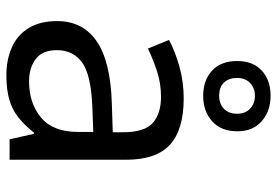

<svg xmlns="http://www.w3.org/2000/svg" viewBox="-153 -704 867 601"><g transform="rotate(90 280.5 -403.5)"><path d="M288 -545Q386 -545 433 -502Q480 -459 480 -365V0H416L399 -76H395Q372 -47 347.5 -27.5Q323 -8 291.5 1Q260 10 215 10Q167 10 128.5 -7Q90 -24 68 -59.5Q46 -95 46 -149Q46 -229 109 -272.5Q172 -316 303 -320L394 -323V-355Q394 -422 365 -448Q336 -474 283 -474Q241 -474 203 -461.5Q165 -449 132 -433L105 -499Q140 -518 188 -531.5Q236 -545 288 -545ZM314 -259Q214 -255 175.5 -227Q137 -199 137 -148Q137 -103 164.5 -82Q192 -61 235 -61Q303 -61 348 -98.5Q393 -136 393 -214V-262ZM280 -606Q231 -606 201 -634Q171 -662 171 -712Q171 -762 201 -789.5Q231 -817 280 -817Q327 -817 359 -789.5Q391 -762 391 -713Q391 -662 359.5 -634Q328 -606 280 -606ZM280 -656Q305 -656 320.5 -671Q336 -686 336 -712Q336 -738 320 -753Q304 -768 280 -768Q256 -768 240 -753Q224 -738 224 -712Q224 -686 238.5 -671Q253 -656 280 -656Z"/></g></svg>

Font: Noto Sans Ambassadori
Style: Regular
Weight: 400
Designer: Monotype Design Team
Foundry: Monotype Imaging Inc.
Version: Version 2.013